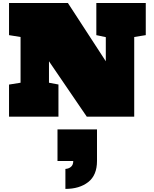

<svg xmlns="http://www.w3.org/2000/svg" viewBox="-20 -770 1019 1267"><path d="M39.6 0V-211.9L115.7 -224.1V-525.9L39.6 -538.1V-750H428.2L678.2 -365.7V-524.9L615.7 -538.1V-750H941.9V-538.1L865.7 -525.9V0H552.7L303.2 -365.7V-224.1L365.7 -212.4V0ZM411.6 476.6V344.7Q434.6 343.3 449 330.3Q463.4 317.4 463.4 292.5H359.4V84H620.1V292Q620.1 386.2 562.3 431.4Q504.4 476.6 411.6 476.6Z"/></svg>

Font: Holtwood One SC
Style: Regular
Weight: 400
Designer: Vernon Adams
Foundry: Vernon Adams
Version: Version 1.100; ttfautohint (v1.8.4.7-5d5b)